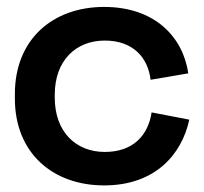

<svg xmlns="http://www.w3.org/2000/svg" viewBox="-20 -534 604 568"><path d="M288 14.5C438 14.5 517.5 -76 540 -180L428.5 -201.5C418.5 -134.5 374.5 -84.5 290 -84.5C204.5 -84.5 142 -144 142 -245V-254C142 -355 204.5 -414 290 -414C374.5 -414 418 -362.5 425.5 -298L537 -317C521.5 -424.5 438 -513.5 288 -513.5C137 -513.5 24 -418.5 24 -256V-242.5C24 -80.5 137 14.5 288 14.5Z"/></svg>

Font: MCL Standard Medium
Style: Regular
Weight: 500
Designer: Květoslav Bartoš
Foundry: Florian Karsten
Version: Version 1.001;Glyphs 3.2.3 (3260)